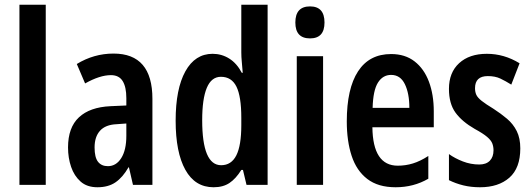

<svg xmlns="http://www.w3.org/2000/svg" viewBox="-20 -780 2241 810"><path d="M173 0H62V-760H173Z M459 -554Q623 -554 623 -363V0H541L524 -74H522Q498 -32 467.5 -11Q437 10 391 10Q347 10 320 -14Q293 -38 280 -76Q267 -114 267 -158Q267 -242 313 -285Q359 -328 446 -332L513 -335V-366Q513 -413 497.5 -438Q482 -463 448 -463Q401 -463 339 -428L304 -510Q376 -554 459 -554ZM472 -256Q425 -254 402 -228.5Q379 -203 379 -158Q379 -116 393.5 -97.5Q408 -79 435 -79Q470 -79 491.5 -113Q513 -147 513 -207V-259Z M881 10Q803 10 762 -63.5Q721 -137 721 -271Q721 -405 762 -479Q803 -553 877 -553Q915 -553 947 -533Q979 -513 1000 -473H1004Q1002 -500 1000 -520Q998 -540 998 -559V-760H1109V0H1020L1005 -63H998Q975 -26 948 -8Q921 10 881 10ZM913 -83Q956 -83 977 -124.5Q998 -166 998 -252V-283Q998 -373 977.5 -414.5Q957 -456 912 -456Q872 -456 852.5 -409.5Q833 -363 833 -273Q833 -83 913 -83Z M1288 -753Q1349 -753 1349 -685Q1349 -618 1288 -618Q1226 -618 1226 -685Q1226 -753 1288 -753ZM1343 -543V0H1232V-543Z M1630 -552Q1689 -552 1729 -521Q1769 -490 1789.5 -435.5Q1810 -381 1810 -310V-243H1551Q1553 -81 1658 -81Q1691 -81 1722 -90.5Q1753 -100 1787 -122V-26Q1756 -8 1721.5 1Q1687 10 1649 10Q1575 10 1529.5 -25Q1484 -60 1463.5 -122.5Q1443 -185 1443 -268Q1443 -406 1490.5 -479Q1538 -552 1630 -552ZM1630 -464Q1595 -464 1574.5 -431.5Q1554 -399 1552 -325H1707Q1707 -386 1688 -425Q1669 -464 1630 -464Z M2175 -154Q2175 -71 2129 -30.5Q2083 10 2005 10Q1967 10 1934.5 2Q1902 -6 1874 -20V-130Q1899 -112 1932.5 -99Q1966 -86 2002 -86Q2031 -86 2046.5 -102Q2062 -118 2062 -146Q2062 -161 2057 -174.5Q2052 -188 2035 -202.5Q2018 -217 1983 -236Q1929 -267 1901.5 -305Q1874 -343 1874 -405Q1874 -474 1917 -513.5Q1960 -553 2034 -553Q2107 -553 2172 -513L2137 -423Q2113 -438 2091 -448.5Q2069 -459 2038 -459Q1984 -459 1984 -408Q1984 -392 1989.5 -380Q1995 -368 2012 -354.5Q2029 -341 2062 -321Q2093 -301 2119 -279Q2145 -257 2160 -227Q2175 -197 2175 -154Z"/></svg>

Font: Noto Sans Malayalam ExtraCondensed SemiBold
Style: Regular
Weight: 600
Width: 2
Designer: Jelle Bosma - Monotype Design Team
Foundry: Monotype Imaging Inc.
Version: Version 2.104; ttfautohint (v1.8.4.7-5d5b)